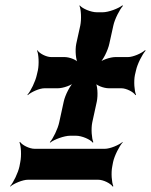

<svg xmlns="http://www.w3.org/2000/svg" viewBox="-20 -674 566 720"><path d="M390 -510 405 -578C410 -602 429 -639 441 -652L439 -654C424 -642 387 -628 365 -628H343C321 -628 288 -642 279 -654L278 -652C284 -639 286 -602 281 -578L266 -510C261 -486 264 -446 274 -434L276 -436C270 -449 241 -460 222 -460H172C153 -460 127 -474 120 -486L119 -484C125 -471 127 -434 122 -410L118 -393C113 -369 95 -332 83 -319L84 -317C97 -329 128 -343 147 -343H197C216 -343 249 -354 261 -367L260 -369C244 -357 224 -317 219 -293L202 -215C197 -191 179 -154 167 -141L168 -139C183 -151 221 -165 243 -165H265C287 -165 319 -151 328 -139L330 -141C324 -154 321 -191 326 -215L343 -293C348 -317 346 -357 336 -369L333 -367C339 -354 369 -343 388 -343H435C454 -343 481 -329 488 -317L490 -319C484 -332 481 -369 486 -393L490 -410C495 -434 514 -471 526 -484L524 -486C511 -474 479 -460 460 -460H413C394 -460 360 -449 348 -436L350 -434C366 -446 385 -486 390 -510ZM401 -50 404 -66C409 -90 428 -127 440 -140V-142C426 -130 393 -116 373 -116H110C90 -116 63 -130 55 -142L53 -140C59 -127 61 -90 56 -66L53 -50C48 -26 30 11 18 24V26C32 14 65 0 85 0H348C368 0 395 14 403 26L405 24C399 11 396 -26 401 -50Z"/></svg>

Font: Asimov
Style: EdgeExtremeIt
Weight: 500
Designer: Google
Version: Version 2.000980: 2014